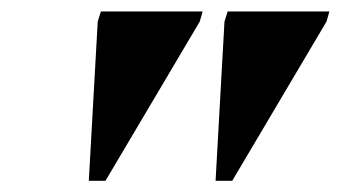

<svg xmlns="http://www.w3.org/2000/svg" viewBox="-20 -725 593 334"><path d="M134.5 -410.5 150 -687.5 155.5 -705H332.5L327.5 -687.5L163.5 -410.5ZM355 -410.5 370.5 -687.5 376 -705H553L548 -687.5L384 -410.5Z"/></svg>

Font: Newsreader 60pt ExtraBold
Style: Italic
Weight: 800
Italic angle: -17°
Designer: Hugues Gentile
Foundry: Production Type
Version: Version 1.003